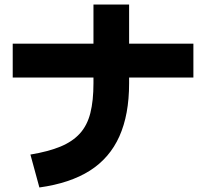

<svg xmlns="http://www.w3.org/2000/svg" viewBox="-20 -838 920 856"><path d="M115.6 -148.9Q195.6 -162.2 249.4 -184.4Q303.3 -206.7 336.1 -242.8Q368.9 -278.9 382.8 -333.9Q396.7 -388.9 396.7 -466.7V-817.8H555.6V-466.7Q555.6 -326.7 512.2 -230Q468.9 -133.3 380.6 -77.2Q292.2 -21.1 155.6 -2.2ZM36.7 -492.2V-643.3H842.2V-492.2Z"/></svg>

Font: Paperlogy 8 ExtraBold
Style: Regular
Weight: 800
Designer: redesigned by Lee Juim, glyphs from Gmarket Sans & Montserrat
Foundry: PT&
Version: Version 1.001